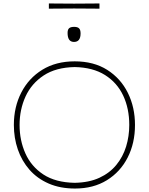

<svg xmlns="http://www.w3.org/2000/svg" viewBox="-20 -1079 859 1108"><path d="M413 9Q327 9 261 -19.8Q195 -48.5 150.2 -99.5Q105.5 -150.5 82.8 -216.8Q60 -283 60 -358Q60 -461.5 102.8 -544.8Q145.5 -628 224.2 -676.5Q303 -725 411 -725Q521 -725 598.8 -675.8Q676.5 -626.5 717.8 -543.2Q759 -460 759 -358Q759 -253 716.8 -170Q674.5 -87 596.8 -39Q519 9 413 9ZM411 -24Q494 -25.5 553.5 -53Q613 -80.5 651.2 -127.2Q689.5 -174 707.8 -233.5Q726 -293 726 -358Q726 -452.5 691 -527.2Q656 -602 586 -646Q516 -690 411 -692Q302.5 -690 232 -643.5Q161.5 -597 127.2 -521.8Q93 -446.5 93 -358Q93 -269 126.5 -193.8Q160 -118.5 230.2 -72.2Q300.5 -26 411 -24ZM407 -837Q370 -837 370 -889Q370 -908.5 379 -916.2Q388 -924 408 -924Q427.5 -924 436.2 -915.5Q445 -907 445 -886Q445 -837 407 -837ZM262 -1029V-1059Q295 -1058.5 331.8 -1058.5Q368.5 -1058.5 408 -1058Q448 -1058.5 484.5 -1058.5Q521 -1058.5 554 -1059V-1029Q521 -1029.5 484.5 -1029.5Q448 -1029.5 408 -1030Q368.5 -1029.5 331.8 -1029.5Q295 -1029.5 262 -1029Z"/></svg>

Font: Commissioner Loud Thin
Style: Regular
Weight: 100
Designer: Kostas Bartsokas
Foundry: Kostas Bartsokas
Version: Version 1.000; ttfautohint (v1.8.3)